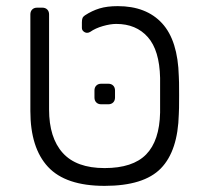

<svg xmlns="http://www.w3.org/2000/svg" viewBox="-20 -596 664 626"><path d="M79 0ZM79 -234V-549Q79 -559 85 -565Q91 -571 101 -571H118Q128 -571 134 -565Q140 -559 140 -549V-239Q140 -147 184.5 -97.5Q229 -48 321 -48Q413 -48 456.5 -92.5Q500 -137 502 -229V-263V-342Q500 -432 462 -475Q424 -518 359 -518Q340 -518 315.5 -511Q291 -504 274 -492Q269 -489 264 -489Q258 -489 252.5 -493.5Q247 -498 247 -505V-518V-523Q247 -532 249 -537Q251 -542 257 -546Q280 -561 304.5 -568.5Q329 -576 364 -576Q457 -576 508.5 -520Q560 -464 563 -347Q564 -337 564 -286Q564 -234 563 -224Q560 -104 504.5 -47Q449 10 321 10Q194 10 136.5 -52Q79 -114 79 -234ZM288 -278V-301Q288 -311 294 -317Q300 -323 310 -323H333Q343 -323 349 -317Q355 -311 355 -301V-278Q355 -268 349 -262Q343 -256 333 -256H310Q300 -256 294 -262Q288 -268 288 -278Z"/></svg>

Font: Hezaedrus Light
Style: Regular
Weight: 300
Designer: Hubert & Fischer
Foundry: Hubert & Fischer
Version: Version 1.10;September 3, 2019;FontCreator 11.5.0.2425 64-bi